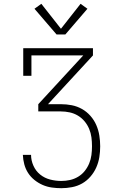

<svg xmlns="http://www.w3.org/2000/svg" viewBox="-20 -783 640 1008"><path d="M302 205Q277 205 252 201.5Q227 198 204 188Q181 178 161 162Q141 146 127.5 125Q114 104 107.5 79.5Q101 55 100 30H143Q143 59 155.5 87Q168 115 191 133.5Q214 152 243 159.5Q272 167 302 167Q325 167 347.5 162Q370 157 390 145Q410 133 424.5 115Q439 97 448 75.5Q457 54 460 31Q463 8 463 -15Q463 -15 463 -15Q463 -15 463 -15Q463 -15 463 -15Q463 -15 463 -15Q463 -39 460 -62Q457 -85 448 -106.5Q439 -128 424 -146Q409 -164 389 -176Q369 -188 346 -193Q323 -198 300 -198H181V-236L417 -492H145V-385H102V-530H468V-492L232 -236H300Q329 -236 357 -230.5Q385 -225 410 -211Q435 -197 454.5 -175Q474 -153 485.5 -126.5Q497 -100 501.5 -71.5Q506 -43 506 -15Q506 14 501.5 42Q497 70 485.5 96Q474 122 455 144Q436 166 411.5 180Q387 194 358.5 199.5Q330 205 302 205ZM277 -602 161 -737 197 -763 300 -632 403 -763 439 -737 323 -602Z"/></svg>

Font: Iosevka Slab XLtEx
Style: Regular
Weight: 200
Width: 7
Monospace: yes
Designer: Belleve Invis
Foundry: Belleve Invis
Version: Version 11.1.0; ttfautohint (v1.8.3)